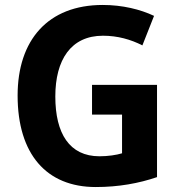

<svg xmlns="http://www.w3.org/2000/svg" viewBox="-20 -744 716 774"><path d="M351 -402V-282H472V-126C449 -119 415 -114 381 -114C260 -114 203 -206 203 -355C203 -503 266 -600 395 -600C454 -600 507 -585 554 -561L601 -680C546 -706 474 -724 394 -724C173 -724 51 -582 51 -359C51 -123 167 10 366 10C458 10 540 -5 613 -30V-402Z"/></svg>

Font: Noto Sans Lao Looped SemiCondensed
Style: Bold
Weight: 700
Width: 4
Designer: Mark Frömberg, Ben Mitchell
Foundry: The Fontpad Ltd
Version: Version 1.002